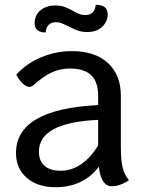

<svg xmlns="http://www.w3.org/2000/svg" viewBox="-20 -774 601 804"><path d="M520 -20Q506 -9 486 -1.5Q466 6 449 6Q403 6 394 -76Q364 -35 317.5 -12.5Q271 10 213 10Q138 10 92.5 -29Q47 -68 47 -133Q47 -317 391 -334V-373Q391 -431 362 -459Q333 -487 272 -487Q232 -487 197 -471Q162 -455 117 -415Q110 -410 104 -410Q91 -410 76 -423.5Q61 -437 48 -461Q90 -508 152 -534Q214 -560 281 -560Q377 -560 431.5 -510.5Q486 -461 486 -373V-160Q486 -102 493.5 -72Q501 -42 520 -20ZM391 -165V-272Q143 -261 143 -139Q143 -100 166.5 -79.5Q190 -59 234 -59Q280 -59 320 -86.5Q360 -114 391 -165ZM125 -675Q125 -711 149.5 -731Q174 -751 212 -751Q234 -751 250.5 -745Q267 -739 287 -728Q302 -719 313 -715Q324 -711 337 -711Q376 -711 381 -754Q431 -754 431 -714Q431 -684 408 -662Q385 -640 346 -640Q323 -640 306 -646Q289 -652 268 -663Q250 -672 239 -676.5Q228 -681 214 -681Q176 -681 171 -638Q149 -638 137 -647.5Q125 -657 125 -675Z"/></svg>

Font: Krub Medium
Style: Regular
Weight: 500
Designer: Ekaluck Peanpanawate
Foundry: Cadson Demak Co.,Ltd.
Version: Version 1.000; ttfautohint (v1.6)